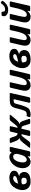

<svg xmlns="http://www.w3.org/2000/svg" viewBox="1994 -2771 786 4814"><g transform="rotate(-90 2387.0 -364.0)"><path d="M28.3 -197.3Q28.3 -308.6 106 -415.5Q183.6 -522.5 328.1 -522.5Q411.1 -522.5 461.9 -491.7Q512.7 -460.9 512.7 -407.2Q512.7 -355.5 481 -327.1Q449.2 -298.8 376 -277.3V-276.4Q429.7 -270.5 456.5 -231.4Q483.4 -192.4 483.4 -158.2Q483.4 -71.3 418.9 -30.8Q354.5 9.8 235.4 9.8Q140.6 9.8 84.5 -45.4Q28.3 -100.6 28.3 -197.3ZM173.3 -173.8Q173.3 -138.7 191.2 -112.3Q209 -85.9 255.9 -85.9Q299.8 -85.9 319.3 -104.5Q338.9 -123 338.9 -156.2Q338.9 -194.3 317.4 -208Q295.9 -221.7 259.8 -221.7Q238.3 -221.7 217.8 -216.3Q197.3 -210.9 176.3 -206.1Q173.3 -187.5 173.3 -173.8ZM186.5 -299.8Q298.8 -325.2 338.9 -340.3Q378.9 -355.5 378.9 -387.7Q378.9 -408.2 364.7 -417.5Q350.6 -426.8 319.3 -426.8Q290 -426.8 252.9 -401.9Q215.8 -377 186.5 -299.8Z M577.1 -185.1Q577.1 -322.3 666.3 -422.4Q755.4 -522.5 865.2 -522.5Q887.2 -522.5 916 -511.2Q944.8 -500 968.3 -465.8H970.2L978.5 -483.4Q992.2 -512.7 1011.2 -512.7H1085.9Q1115.7 -512.7 1108.9 -483.4L1003.9 -29.3Q997.1 0 967.8 0H893.1Q865.7 0 871.1 -29.3L877.9 -67.4H876Q847.2 -32.2 814.9 -11.2Q782.7 9.8 741.2 9.8Q663.6 9.8 620.4 -49.3Q577.1 -108.4 577.1 -185.1ZM721.7 -175.8Q721.7 -133.8 740.5 -109.9Q759.3 -85.9 782.7 -85.9Q824.7 -85.9 862.1 -128.2Q899.4 -170.4 919.4 -254.9L937.5 -332Q937.5 -376.5 921.4 -401.6Q905.3 -426.8 863.3 -426.8Q802.7 -426.8 762.2 -349.6Q721.7 -272.5 721.7 -175.8Z M1108.4 0Q1072.8 0 1101.6 -36.1L1217.8 -181.6Q1248 -219.7 1273.2 -240.7Q1298.3 -261.7 1335.9 -269.5L1336.4 -270.5Q1307.1 -278.3 1287.6 -307.1Q1268.1 -335.9 1262.7 -349.6L1213.9 -476.6Q1200.2 -512.7 1237.3 -512.7H1303.7Q1330.1 -512.7 1337.4 -492.7L1376.5 -378.9Q1384.3 -356 1401.9 -336.2Q1419.4 -316.4 1444.8 -316.4H1452.6L1491.2 -483.4Q1498 -512.7 1526.9 -512.7H1605Q1634.3 -512.7 1627.9 -483.4L1589.4 -316.4H1597.2Q1611.8 -316.4 1628.4 -330.6Q1645 -344.7 1672.4 -378.9L1764.2 -492.7Q1780.3 -512.7 1806.6 -512.7H1894.5Q1932.1 -512.7 1901.4 -476.6L1793.9 -349.6Q1772.5 -324.2 1744.9 -301.3Q1717.3 -278.3 1684.1 -270.5L1683.6 -269.5Q1717.8 -261.7 1735.1 -235.6Q1752.4 -209.5 1761.7 -181.6L1810.5 -36.1Q1822.8 0 1787.1 0H1717.3Q1690.4 0 1683.1 -25.4L1641.6 -165Q1636.7 -181.6 1623.8 -200.2Q1610.8 -218.8 1574.7 -218.8H1566.4L1522.9 -29.3Q1516.1 0 1486.8 0H1408.7Q1379.4 0 1386.2 -29.3L1429.7 -218.8H1421.4Q1406.7 -218.8 1393.8 -211.4Q1380.9 -204.1 1351.6 -165L1245.6 -25.4Q1226.6 0 1199.7 0Z M1865.2 2.4Q1853.5 -2.9 1857.9 -17.6L1875 -77.1Q1879.4 -92.8 1894 -89.4Q1908.2 -85.9 1923.3 -85.9Q1992.2 -85.9 2016.1 -138.4Q2040 -190.9 2078.1 -340.8L2085.9 -371.6Q2105 -446.8 2148.7 -479.7Q2192.4 -512.7 2293.5 -512.7H2437.5Q2467.3 -512.7 2460.4 -483.4L2355.5 -29.3Q2348.6 0 2319.3 0H2241.2Q2211.9 0 2218.8 -29.3L2307.6 -415H2294.9Q2237.3 -415 2220 -405Q2202.6 -395 2192.9 -356.4L2185.5 -327.6Q2129.9 -109.4 2081.5 -49.8Q2033.2 9.8 1916.5 9.8Q1881.3 9.8 1865.2 2.4Z M2529.8 -212.9 2592.3 -483.4Q2599.1 -512.7 2627.9 -512.7H2706.1Q2735.4 -512.7 2729 -483.4L2674.3 -248Q2650.4 -144.5 2662.4 -115.2Q2674.3 -85.9 2713.4 -85.9Q2762.7 -85.9 2802.5 -144Q2842.3 -202.1 2867.2 -310.1L2906.7 -483.4Q2913.6 -512.7 2942.4 -512.7H3020.5Q3049.8 -512.7 3043.5 -483.4L2938.5 -29.3Q2931.6 0 2902.3 0H2825.2Q2795.4 0 2802.7 -29.3L2813 -71.8H2811Q2772 -25.9 2736.6 -8.1Q2701.2 9.8 2652.3 9.8Q2583 9.8 2542.7 -42.5Q2502.4 -94.7 2529.8 -212.9Z M3085 -197.3Q3085 -308.6 3162.6 -415.5Q3240.2 -522.5 3384.8 -522.5Q3467.8 -522.5 3518.6 -491.7Q3569.3 -460.9 3569.3 -407.2Q3569.3 -355.5 3537.6 -327.1Q3505.9 -298.8 3432.6 -277.3V-276.4Q3486.3 -270.5 3513.2 -231.4Q3540 -192.4 3540 -158.2Q3540 -71.3 3475.6 -30.8Q3411.1 9.8 3292 9.8Q3197.3 9.8 3141.1 -45.4Q3085 -100.6 3085 -197.3ZM3230 -173.8Q3230 -138.7 3247.8 -112.3Q3265.6 -85.9 3312.5 -85.9Q3356.4 -85.9 3376 -104.5Q3395.5 -123 3395.5 -156.2Q3395.5 -194.3 3374 -208Q3352.5 -221.7 3316.4 -221.7Q3294.9 -221.7 3274.4 -216.3Q3253.9 -210.9 3232.9 -206.1Q3230 -187.5 3230 -173.8ZM3243.2 -299.8Q3355.5 -325.2 3395.5 -340.3Q3435.5 -355.5 3435.5 -387.7Q3435.5 -408.2 3421.4 -417.5Q3407.2 -426.8 3376 -426.8Q3346.7 -426.8 3309.6 -401.9Q3272.5 -377 3243.2 -299.8Z M3659.7 -212.9 3722.2 -483.4Q3729 -512.7 3757.8 -512.7H3835.9Q3865.2 -512.7 3858.9 -483.4L3804.2 -248Q3780.3 -144.5 3792.2 -115.2Q3804.2 -85.9 3843.3 -85.9Q3892.6 -85.9 3932.4 -144Q3972.2 -202.1 3997.1 -310.1L4036.6 -483.4Q4043.5 -512.7 4072.3 -512.7H4150.4Q4179.7 -512.7 4173.3 -483.4L4068.4 -29.3Q4061.5 0 4032.2 0H3955.1Q3925.3 0 3932.6 -29.3L3942.9 -71.8H3940.9Q3901.9 -25.9 3866.5 -8.1Q3831.1 9.8 3782.2 9.8Q3712.9 9.8 3672.6 -42.5Q3632.3 -94.7 3659.7 -212.9Z M4242.7 -212.9 4305.2 -483.4Q4312 -512.7 4340.8 -512.7H4418.9Q4448.2 -512.7 4441.9 -483.4L4387.2 -248Q4363.3 -144.5 4375.2 -115.2Q4387.2 -85.9 4426.3 -85.9Q4475.6 -85.9 4515.4 -144Q4555.2 -202.1 4580.1 -310.1L4619.6 -483.4Q4626.5 -512.7 4655.3 -512.7H4733.4Q4762.7 -512.7 4756.3 -483.4L4651.4 -29.3Q4644.5 0 4615.2 0H4538.1Q4508.3 0 4515.6 -29.3L4525.9 -71.8H4523.9Q4484.9 -25.9 4449.5 -8.1Q4414.1 9.8 4365.2 9.8Q4295.9 9.8 4255.6 -42.5Q4215.3 -94.7 4242.7 -212.9ZM4391.6 -689.5Q4395 -718.3 4427.7 -718.3H4479.5Q4502 -718.3 4502 -691.9V-679.7Q4502 -647 4519.5 -638.4Q4537.1 -629.9 4556.6 -629.9Q4613.3 -629.9 4652.3 -664.6Q4691.4 -699.2 4710 -727.5Q4720.7 -744.1 4739.3 -730.5L4765.6 -711.4Q4780.8 -700.7 4767.6 -680.2Q4738.3 -633.8 4680.7 -592.8Q4623 -551.8 4538.6 -551.8Q4474.6 -551.8 4428.7 -584.5Q4382.8 -617.2 4388.2 -661.1Z"/></g></svg>

Font: Istok
Style: Bold Italic
Weight: 700
Italic angle: -13°
Designer: Andrey V. Panov
Foundry: Andrey V. Panov
Version: Version 1.0.3